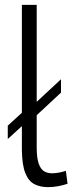

<svg xmlns="http://www.w3.org/2000/svg" viewBox="-20 -760 298 790"><path d="M177 10Q146 10 122 -2Q98 -14 84.5 -47Q71 -80 70 -142V-241L12 -188V-243L70 -296V-740H131V-341L231 -434V-379L131 -286V-154Q131 -109 139.5 -86Q148 -63 162 -55Q176 -47 194 -47Q207 -47 221 -49.5Q235 -52 251 -57L258 -4Q241 2 220 6Q199 10 177 10Z"/></svg>

Font: Georama ExtraCondensed Thin Light
Style: Regular
Weight: 300
Version: Version 1.001